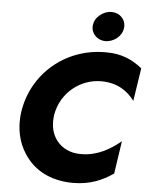

<svg xmlns="http://www.w3.org/2000/svg" viewBox="-62 -990 825 1057"><g transform="rotate(5 350.5 -462.0)"><path d="M415 -860C415 -856 414 -853 414 -850C414 -812 445 -778 490 -777C537 -777 582 -812 587 -857C587 -861 588 -864 588 -867C588 -905 559 -939 512 -940C489 -940 468 -932 449 -917C429 -901 418 -882 415 -860ZM246 -350C267 -470 371 -555 488 -555C573 -555 632 -518 673 -463L701 -645C645 -690 585 -716 503 -716C500 -716 498 -716 496 -716C275 -716 96 -561 64 -350C61 -331 60 -312 60 -294C60 -234 75 -158 131 -91C186 -23 274 16 381 16C473 16 540 -12 603 -55L630 -236C573 -189 502 -146 413 -146C411 -146 410 -146 408 -146C351 -146 306 -169 277 -206C248 -243 243 -284 243 -312C243 -324 244 -337 246 -350Z"/></g></svg>

Font: Jost
Style: Bold Italic
Weight: 700
Italic angle: -5°
Version: Version 3.710